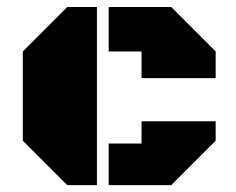

<svg xmlns="http://www.w3.org/2000/svg" viewBox="-20 -539 686 559"><path d="M262.2 0H175.8L46.4 -129.4V-389.2L175.8 -518.6H262.2ZM296.4 -389.2V-518.6H478.5L607.9 -389.2V-311.5H392.1V-389.2ZM296.4 0V-121.1H392.1V-186H607.9V-129.4L478.5 0Z"/></svg>

Font: Black Ops One
Style: Regular
Weight: 400
Designer: James Grieshaber
Foundry: James Grieshaber
Version: Version 1.002